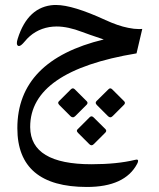

<svg xmlns="http://www.w3.org/2000/svg" viewBox="-20 -431 634 767"><path d="M400.9 98.6C403.3 96.2 404.3 93.8 404.3 91.3C404.3 89.4 403.3 87.4 401.4 85L353.5 37.6C351.1 35.2 348.1 33.7 345.7 33.7C343.3 33.7 340.8 34.7 338.4 37.1L290.5 85C288.1 86.9 287.1 88.9 287.1 91.3C287.1 94.2 289.1 97.2 292.5 100.6L336.9 145C339.8 147.9 342.8 149.4 345.7 149.4C348.6 149.4 351.6 147.9 355 144.5ZM475.6 -12.7C478 -15.1 479 -17.6 479 -20C479 -22.5 478 -24.4 476.1 -26.4L428.2 -74.2C425.8 -76.7 422.9 -78.1 420.4 -78.1C418 -78.1 415.5 -76.7 413.1 -74.2L365.2 -26.9C363.3 -24.4 362.3 -22.5 362.3 -20C362.3 -17.6 363.8 -14.6 367.2 -11.2L411.6 33.2C414.6 36.1 417.5 37.6 420.4 37.6C423.8 37.6 426.8 36.1 430.2 32.7ZM326.2 -12.7C328.6 -15.1 329.6 -17.6 329.6 -20C329.6 -22.5 328.6 -24.4 326.7 -26.4L278.8 -74.2C276.4 -76.7 273.4 -78.1 271 -78.1C268.6 -78.1 265.6 -76.7 263.2 -74.2L215.3 -26.4C213.4 -24.4 212.4 -22.5 212.4 -20C212.4 -17.6 213.9 -14.6 217.3 -11.2L261.7 33.2C264.6 36.1 267.6 37.6 271 37.6C274.4 37.6 277.3 36.1 280.8 32.7ZM49.3 81.1C49.3 237.8 142.1 315.9 327.1 315.9C428.2 315.9 495.1 285.2 527.8 223.6C530.3 218.8 531.7 214.8 531.7 211.9C531.7 208.5 529.8 206.5 525.9 206.5C524.4 206.5 522.5 207 520 207.5C471.7 219.2 413.6 225.1 345.2 225.1C183.1 225.1 101.6 175.8 100.6 77.6V75.7C100.6 -73.2 242.2 -170.9 525.4 -217.8L548.3 -315.4C543.9 -314.9 539.6 -314.9 535.2 -314.9C522.5 -314.9 508.3 -316.4 492.2 -319.8C464.4 -325.2 434.1 -335.9 400.9 -351.1C314 -391.1 248.5 -411.1 204.1 -411.1H196.3C126.5 -407.2 77.6 -362.3 50.8 -276.4C48.3 -269 47.4 -263.2 47.4 -258.8C47.4 -252.9 49.3 -249 53.2 -247.6C53.7 -247.1 54.7 -247.1 55.7 -247.1C61 -247.1 68.4 -252.9 78.6 -265.1C104.5 -296.9 137.2 -315.9 176.8 -322.8C186 -324.2 195.8 -325.2 206.1 -325.2C236.3 -325.2 270.5 -317.9 308.6 -303.2C324.7 -296.9 353.5 -287.1 394.5 -273.4C164.6 -217.8 49.3 -99.6 49.3 81.1Z"/></svg>

Font: Gandom
Style: Regular
Weight: 400
Foundry: DejaVu fonts team - Redesigned by Saber Rastikerdar - Based on Samim Font
Version: Version 0.8